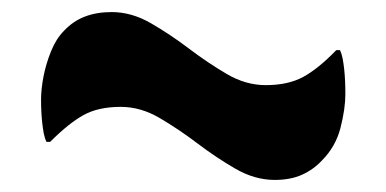

<svg xmlns="http://www.w3.org/2000/svg" viewBox="-20 -459 640 318"><path d="M420 -318Q457 -318 482 -331.5Q507 -345 537 -376H543Q546 -370 547.5 -362Q549 -354 550 -345Q551 -336 551.5 -325.5Q552 -315 552 -303Q552 -279 544 -247.5Q536 -216 513 -193Q499 -178 480 -169.5Q461 -161 435 -161Q402 -161 370 -179.5Q338 -198 307 -221.5Q276 -245 244.5 -263.5Q213 -282 180 -282Q143 -282 118.5 -268.5Q94 -255 63 -224H57Q54 -230 52.5 -238Q51 -246 50 -255Q49 -264 48.5 -273.5Q48 -283 48 -294Q48 -311 52 -332Q56 -353 64.5 -374Q73 -395 86 -408Q101 -424 120.5 -431.5Q140 -439 165 -439Q198 -439 230 -420.5Q262 -402 293 -378.5Q324 -355 355.5 -336.5Q387 -318 420 -318Z"/></svg>

Font: Recursive Monospace Casual
Style: Bold
Weight: 700
Version: Version 1.047